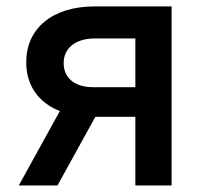

<svg xmlns="http://www.w3.org/2000/svg" viewBox="-20 -565 610 585"><path d="M392.4 0H502.8V-545.5H268.8C139.6 -545.5 59.7 -478.7 60 -375C59.7 -305 97.3 -252.1 162.3 -226.6L37.3 0H155.2L270.6 -209.2H392.4ZM174 -372.9C173.7 -416.9 208.5 -447.8 268.8 -447.8H392.4V-299.4H263.1C206 -299.4 173.7 -329.2 174 -372.9Z"/></svg>

Font: Magic Ui Pro Semi Bold
Style: Regular
Weight: 600
Designer: Stefan Endress, Andreas Faust
Version: Version 1.000;FEAKit 1.0